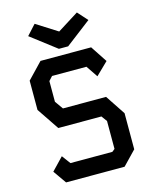

<svg xmlns="http://www.w3.org/2000/svg" viewBox="-132 -998 864 1084"><g transform="rotate(-15 300.0 -455.5)"><path d="M155 -700H451L515 -603L443 -533L397 -601H196L174 -577V-456L208 -408H460L537 -292V-81L459 0H117L63 -77L132 -149L169 -99H414L430 -112V-275L406 -308H154L67 -437V-608ZM327 -739 476 -853 424 -911 300 -833 177 -911 124 -853 273 -739Z"/></g></svg>

Font: Kode Mono SemiBold
Style: Regular
Weight: 600
Monospace: yes
Designer: Isa Ozler
Foundry: Kadena LLC
Version: Version 1.206;gftools[0.9.28]